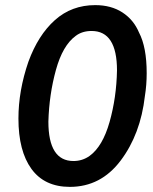

<svg xmlns="http://www.w3.org/2000/svg" viewBox="-20 -720 598 750"><path d="M267 -91Q169 -91 169 -245Q172 -351 198.5 -447Q225 -543 276 -580Q301 -599 338 -599Q437 -599 437 -445Q435 -339 408 -243.5Q381 -148 330 -111Q302 -91 267 -91ZM253 10Q374 10 451.5 -93Q529 -196 546 -345Q553 -388 553 -434Q553 -536 523 -593Q502 -643 458 -671.5Q414 -700 352 -700Q260 -700 194.5 -641.5Q129 -583 91 -479Q52 -366 52 -257Q52 -130 103 -60Q154 10 253 10Z"/></svg>

Font: Brisa Sans Medium
Style: Italic
Weight: 600
Italic angle: -8°
Designer: Dalton Maag Ltd
Foundry: Dalton Maag Ltd
Version: Version 1.101;July 10, 2019;FontCreator 11.5.0.2425 64-bit